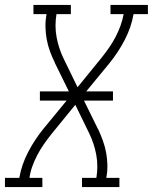

<svg xmlns="http://www.w3.org/2000/svg" viewBox="-54 -755 617 775"><path d="M-34 0V-37H24Q33 -90 59.5 -141Q86 -192 122 -236L215 -349H107V-386H224L167 -502V-503Q156 -525 147.5 -548.5Q139 -572 134.5 -596.5Q130 -621 129.5 -646.5Q129 -672 134 -698H81V-735H232V-698H174Q166 -650 174.5 -604.5Q183 -559 203 -518L259 -403L273 -420L356 -522Q372 -542 386.5 -563Q401 -584 412.5 -606Q424 -628 432.5 -651.5Q441 -675 445 -698H392V-735H543V-698H485Q476 -645 449.5 -594Q423 -543 387 -499L294 -386H402V-349H285L342 -233L343 -232Q353 -210 361.5 -186.5Q370 -163 374.5 -138.5Q379 -114 379.5 -88.5Q380 -63 375 -37H428V0H277V-37H335Q343 -85 334.5 -130.5Q326 -176 306 -217L250 -332L153 -213Q137 -193 122.5 -172Q108 -151 96.5 -129Q85 -107 76.5 -83.5Q68 -60 65 -37H117V0Z"/></svg>

Font: Iosevka Curly Slab XLtObl
Style: Regular
Weight: 200
Italic angle: -9°
Monospace: yes
Designer: Belleve Invis
Foundry: Belleve Invis
Version: Version 11.1.0; ttfautohint (v1.8.3)